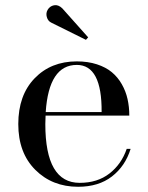

<svg xmlns="http://www.w3.org/2000/svg" viewBox="-20 -705 565 735"><path d="M176 -618.5Q163.5 -624.5 159.2 -639.8Q155 -655 162.5 -667.5Q170.5 -681.5 186.8 -684.8Q203 -688 218.5 -673L317.5 -562L309 -552.5ZM480 -135Q459.5 -69 408.5 -29.5Q357.5 10 279 10Q180 10 115 -55Q50 -120 50 -230Q50 -340.5 112.5 -405.2Q175 -470 274 -470Q316.5 -470 351 -458.8Q385.5 -447.5 408.2 -428.5Q431 -409.5 446.2 -382.8Q461.5 -356 468.2 -326Q475 -296 475 -262.5H154.5Q153.5 -240.5 153.5 -230Q153.5 -5 285 -5Q353 -5 399 -40.8Q445 -76.5 465 -135ZM274 -456.5Q167 -456.5 155 -276H369Q370.5 -456.5 274 -456.5Z"/></svg>

Font: Bodoni* 16pt
Style: Regular
Weight: 400
Version: Version 2.3